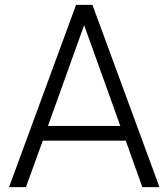

<svg xmlns="http://www.w3.org/2000/svg" viewBox="-20 -765 688 785"><path d="M291 -745H358L632 0H562L494 -190H155L86 0H17ZM472 -250 324 -662 176 -250Z"/></svg>

Font: Evergrow Sans
Style: Light
Weight: 300
Foundry: 10Web
Version: Version 1.000